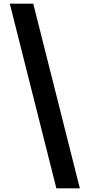

<svg xmlns="http://www.w3.org/2000/svg" viewBox="-20 -853 485 1039"><path d="M160 -833H33L285 166H412Z"/></svg>

Font: Noto Sans Oriya Cond Bold
Style: Bold
Weight: 700
Width: 3
Designer: Amélie Bonet and Sol Matas
Foundry: Google LLC
Version: Version 2.006